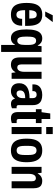

<svg xmlns="http://www.w3.org/2000/svg" viewBox="1196 -1960 949 3380"><g transform="rotate(90 1670.0 -269.5)"><path d="M236.7 12Q166.1 12 120.9 -16Q75.7 -44 53.5 -104.9Q31.3 -165.8 31.3 -263.2Q31.3 -363 54.2 -423.6Q77.1 -484.2 123.6 -511.7Q170.1 -539.2 239.8 -539.2Q305 -539.2 348.5 -514Q392 -488.8 413.4 -431.4Q434.9 -374 434.9 -275.7V-237.3H158.6Q158.4 -185.2 165.7 -151.5Q173.1 -117.9 190.2 -101.1Q207.3 -84.4 237.7 -84.4Q255.2 -84.4 268.8 -90.2Q282.5 -96 291.4 -108Q300.3 -120.1 305.7 -139.4Q311 -158.7 310.8 -185H432.9Q432.9 -135.3 419.8 -98.1Q406.7 -60.9 381.4 -36.5Q356.2 -12.2 319.9 -0.1Q283.7 12 236.7 12ZM158.4 -311.2H306.6Q306.6 -346.6 303 -371.4Q299.4 -396.3 291.6 -412.1Q283.7 -427.9 270.3 -434.9Q256.9 -441.8 238.2 -441.8Q209.8 -441.8 193 -427.1Q176.1 -412.4 168.2 -383.6Q160.4 -354.8 158.4 -311.2ZM182.3 -591.2 248.1 -724.2H365.3L365.5 -720.2L267.2 -591.2Z M770.5 184.5V-59.1H765.5Q754.5 -36.8 738.2 -21Q721.9 -5.2 700.1 3.4Q678.3 12 649.6 12Q600.5 12 566.3 -16.7Q532 -45.4 514.7 -105.3Q497.3 -165.2 497.3 -260.6Q497.3 -357.3 514.7 -418.7Q532 -480.1 567.8 -509.7Q603.5 -539.2 654.6 -539.2Q701 -539.2 731.9 -517.4Q762.8 -495.7 778.2 -460.9H784.2L793.1 -527.2H894V184.5ZM697.1 -99.5Q716.3 -99.5 730.5 -108.7Q744.7 -117.8 753.8 -134.9Q762.8 -152.1 766.8 -178.8Q770.9 -205.4 770.9 -241.5V-289.6Q770.9 -335.8 764.2 -367.4Q757.4 -399 741 -415.3Q724.5 -431.6 696.9 -431.6Q670.3 -431.6 654.3 -416.7Q638.3 -401.8 631.3 -370.4Q624.4 -339 624.4 -290.4V-239.9Q624.4 -190.7 631.7 -160.1Q639.1 -129.5 654.7 -114.5Q670.3 -99.5 697.1 -99.5Z M1118.1 12Q1054.7 12 1022.5 -24.5Q990.3 -61 990.3 -140.7V-527.2H1113.6V-170.2Q1113.6 -153.7 1116.9 -140.3Q1120.2 -126.9 1126.5 -117.7Q1132.9 -108.4 1143.8 -103.9Q1154.7 -99.3 1169 -99.3Q1191.7 -99.3 1208.4 -113.5Q1225.2 -127.8 1234.4 -155Q1243.6 -182.2 1243.6 -219.9V-527.2H1366.9V0H1262.3L1254.1 -66.8H1249.1Q1235.1 -40.8 1215.8 -23.4Q1196.4 -6 1172.1 3Q1147.8 12 1118.1 12Z M1580.9 12Q1553.1 12 1528.7 3.8Q1504.3 -4.4 1485.3 -21.7Q1466.3 -38.9 1455.5 -66.5Q1444.7 -94.1 1444.7 -133.7Q1444.7 -178.7 1461 -212.6Q1477.3 -246.4 1509.4 -269.3Q1541.4 -292.2 1591.2 -304Q1640.9 -315.7 1706.7 -315.7V-372.2Q1706.7 -393.7 1700.5 -408.3Q1694.3 -423 1681.4 -431.7Q1668.5 -440.3 1646.7 -440.3Q1622.1 -440.3 1607.7 -431.6Q1593.3 -422.9 1588.3 -408.4Q1583.3 -394 1583.3 -375.5V-365.9H1465.8Q1464.8 -370.9 1464.8 -375.1Q1464.8 -379.3 1464.8 -384.8Q1464.8 -436.4 1488.2 -470.5Q1511.5 -504.7 1553.3 -522Q1595.2 -539.2 1651.3 -539.2Q1704.5 -539.2 1744.7 -523.3Q1784.9 -507.3 1807.4 -470.9Q1830 -434.5 1830 -372.9V-122.1Q1830 -105.8 1837.8 -97Q1845.6 -88.1 1859.2 -88.1H1884.9V-5.7Q1870 1 1850.1 6.1Q1830.2 11.2 1806.9 11.2Q1781.4 11.2 1762.6 2.4Q1743.8 -6.3 1732.8 -21.8Q1721.8 -37.3 1718.4 -57H1713.4Q1700.4 -37.7 1682.2 -22.1Q1664 -6.6 1639.2 2.7Q1614.5 12 1580.9 12ZM1626.7 -87.5Q1644.2 -87.5 1658.9 -94.8Q1673.6 -102.2 1684.4 -116.2Q1695.2 -130.1 1700.9 -149.8Q1706.7 -169.6 1706.7 -194.3V-239.4Q1657.9 -239.4 1628.2 -228.9Q1598.6 -218.5 1585.2 -198.9Q1571.8 -179.3 1571.8 -151.7Q1571.8 -131 1578.1 -116.6Q1584.4 -102.2 1596.4 -94.8Q1608.4 -87.5 1626.7 -87.5Z M2060.6 12Q2020.3 12 1996.4 -3.1Q1972.4 -18.3 1962.2 -46.3Q1952 -74.3 1952 -109.9V-426.9H1902.2V-527.2H1954.6L1976.7 -680.2H2074.1V-527.2H2145.6V-426.9H2074.1V-132.9Q2074.1 -110.4 2081.1 -99.6Q2088.1 -88.8 2107 -88.8H2145.6V-3.2Q2132.1 1 2117.2 4.6Q2102.3 8.2 2088 10.1Q2073.7 12 2060.6 12Z M2215.8 -608.8V-724.2H2339.2V-608.8ZM2215.8 0V-527.2H2339.2V0Z M2627.8 12Q2559 12 2513 -16.3Q2467 -44.7 2443.6 -105.8Q2420.3 -166.9 2420.3 -263.2Q2420.3 -360.6 2443.6 -421.2Q2467 -481.8 2513 -510.5Q2559 -539.2 2627.8 -539.2Q2696.5 -539.2 2742.4 -510.5Q2788.3 -481.8 2811.8 -421.2Q2835.3 -360.6 2835.3 -263.2Q2835.3 -166.9 2811.8 -105.8Q2788.3 -44.7 2742.4 -16.3Q2696.5 12 2627.8 12ZM2627.8 -88.3Q2657.2 -88.3 2675 -102.7Q2692.9 -117.1 2700.5 -149.4Q2708.2 -181.8 2708.2 -234.8V-291.4Q2708.2 -344.4 2700.5 -376.7Q2692.9 -408.9 2675 -423.9Q2657.2 -438.9 2627.8 -438.9Q2598.4 -438.9 2580.6 -423.9Q2562.9 -408.9 2555.1 -376.7Q2547.4 -344.4 2547.4 -291.4V-234.8Q2547.4 -181.8 2555.1 -149.4Q2562.9 -117.1 2580.6 -102.7Q2598.4 -88.3 2627.8 -88.3Z M2916.8 0V-527.2H3021.4L3029.9 -459.7H3034.9Q3049.1 -486.4 3068.1 -503.9Q3087.1 -521.4 3111.3 -530.3Q3135.5 -539.2 3165 -539.2Q3207.9 -539.2 3236.6 -523Q3265.4 -506.7 3279.5 -473.3Q3293.7 -439.8 3293.7 -386.7V0H3170.3V-356.2Q3170.3 -373.5 3167.2 -386.8Q3164 -400.1 3157 -408.8Q3150.1 -417.6 3139.7 -422.2Q3129.3 -426.9 3114.6 -426.9Q3091.1 -426.9 3074.4 -412.8Q3057.8 -398.7 3049 -371.8Q3040.2 -345 3040.2 -306.3V0Z"/></g></svg>

Font: Archivo SemiBold Condensed
Style: Regular
Weight: 600
Width: 3
Version: Version 2.001